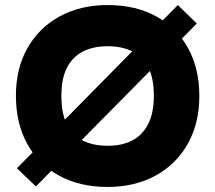

<svg xmlns="http://www.w3.org/2000/svg" viewBox="-20 -730 852 760"><path d="M122 8 47 -64 684 -710 759 -637ZM406 10Q294 10 212.5 -35.5Q131 -81 87 -162Q43 -243 43 -351Q43 -459 88.5 -539.5Q134 -620 216 -665Q298 -710 406 -710Q518 -710 599.5 -664.5Q681 -619 725 -538.5Q769 -458 769 -350Q769 -242 723.5 -161Q678 -80 596 -35Q514 10 406 10ZM406 -153Q462 -153 502.5 -173.5Q543 -194 566 -238Q589 -282 589 -351Q589 -420 567 -463Q545 -506 504 -526.5Q463 -547 406 -547Q350 -547 309 -526.5Q268 -506 245.5 -463Q223 -420 223 -350Q223 -281 245 -237.5Q267 -194 308 -173.5Q349 -153 406 -153Z"/></svg>

Font: REM Medium
Style: Bold
Weight: 700
Version: Version 1.005;gftools[0.9.28]